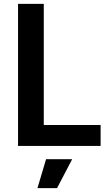

<svg xmlns="http://www.w3.org/2000/svg" viewBox="-20 -760 557 1000"><path d="M220 69H356L277 220H175ZM74 -740H208V-109H504V0H74Z"/></svg>

Font: Encode Sans Narrow
Style: SemiBold
Weight: 600
Designer: Pablo Impallari, Andres Torresi
Foundry: Pablo Impallari, Andres Torresi
Version: Version 1.000; ttfautohint (v1.00) -l 8 -r 50 -G 200 -x 14 -